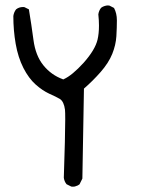

<svg xmlns="http://www.w3.org/2000/svg" viewBox="-20 -453 540 717"><path d="M223.6 -7.3Q223.6 53.7 218.3 210.9Q220.2 224.6 228.5 234.9L246.1 243.7Q249 244.1 251.2 244.1Q253.4 244.1 256.6 243.9Q259.8 243.7 263.2 242.2Q271 240.2 276.9 235.4L287.6 213.9L293.5 -122.1Q326.2 -150.4 356 -184.3Q385.7 -218.3 399.2 -251.7Q412.6 -285.2 414.6 -317.9Q416.5 -350.6 416.5 -377Q416.5 -403.3 405.8 -423.3L388.7 -432.1Q385.7 -432.6 383.5 -432.6Q381.3 -432.6 378.2 -432.4Q375 -432.1 371.1 -430.7Q363.8 -428.7 357.4 -423.8Q349.1 -413.1 347.2 -399.4Q349.6 -377 349.6 -357.4Q349.6 -327.6 344.2 -304.7Q335 -266.6 292.5 -218.8Q249.5 -171.4 217.8 -157.2L215.8 -156.2L214.4 -157.2Q171.4 -172.9 142.1 -209Q112.8 -245.1 105 -303.7Q97.2 -362.3 87.9 -418L71.3 -426.3Q68.8 -426.8 66.4 -426.8Q50.8 -426.8 40 -418Q31.7 -407.2 29.8 -393.1Q29.8 -339.4 38.6 -289.1Q47.4 -238.8 67.4 -199.2Q87.4 -160.2 113.3 -137.2Q139.2 -114.3 164.1 -103Q189.5 -91.8 203.6 -83.5Q218.8 -73.7 222.7 -43Q223.6 -34.7 223.6 -7.3Z"/></svg>

Font: Bakudai
Style: Light
Weight: 300
Version: Version 1.48